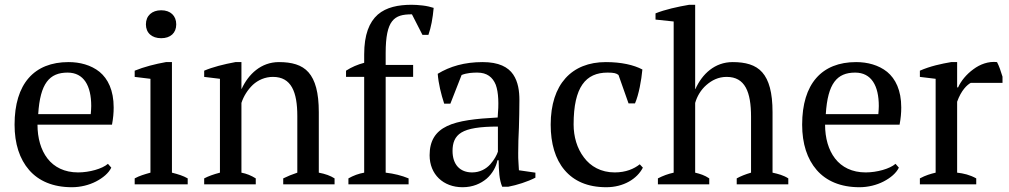

<svg xmlns="http://www.w3.org/2000/svg" viewBox="-20 -772 4225 804"><path d="M432 -86C408 -65 354 -50 307 -50C250 -50 207 -72 179 -108C151 -144 137 -194 137 -250H449C454 -277 456 -299 456 -322C456 -394 432 -442 397 -471C361 -500 314 -512 267 -512C123 -512 41 -421 41 -250C41 -170 62 -106 102 -60C142 -14 202 12 281 12C317 12 353 3 382 -12C411 -27 435 -47 446 -70ZM263 -468C331 -468 362 -413 362 -328C362 -317 361 -306 360 -294H140C148 -423 187 -468 263 -468Z M591 -670C591 -634 616 -612 655 -612C694 -612 718 -634 718 -670C718 -706 694 -729 655 -729C616 -729 591 -706 591 -670ZM766 -25C747 -36 727 -42 700 -49V-512H675C630 -504 583 -492 544 -476V-450L610 -442V-49C585 -42 564 -36 544 -25V0H766Z M1381 -25C1364 -36 1342 -44 1315 -49V-302C1315 -385 1300 -437 1272 -469C1244 -501 1201 -512 1148 -512C1073 -512 1020 -461 992 -400H991V-512H966C917 -503 870 -491 835 -476V-450L901 -442V-49C874 -42 852 -34 835 -25V0H1051V-25C1032 -37 1012 -45 991 -49V-341C1000 -369 1017 -396 1039 -417C1061 -437 1090 -450 1123 -450C1200 -450 1225 -387 1225 -286V-49C1204 -42 1184 -34 1166 -25V0H1381Z M1704 -752C1648 -752 1598 -742 1562 -711C1526 -679 1505 -627 1505 -544V-509C1478 -502 1452 -491 1429 -476V-450H1505V-49C1482 -45 1460 -37 1439 -25V0H1691V-25C1662 -37 1630 -45 1595 -49V-450H1710V-500H1595V-550C1595 -619 1604 -660 1622 -683C1640 -706 1666 -712 1705 -712L1749 -626H1774C1785 -657 1792 -695 1796 -739C1784 -743 1767 -747 1750 -749C1733 -751 1716 -752 1704 -752Z M2150 -131C2150 -165 2151 -201 2153 -238C2154 -275 2155 -313 2155 -353C2155 -390 2150 -429 2129 -460C2108 -491 2069 -512 2001 -512C1925 -512 1864 -494 1813 -463C1816 -422 1827 -378 1840 -338H1866L1913 -458C1936 -467 1960 -468 1979 -468C2019 -468 2043 -449 2056 -417C2068 -384 2069 -337 2064 -280C1971 -275 1900 -267 1852 -244C1804 -221 1779 -183 1779 -122C1779 -42 1836 12 1917 12C1960 12 1993 -3 2018 -24C2042 -45 2058 -74 2063 -101H2068C2069 -57 2070 -21 2083 10H2108C2145 3 2189 -11 2222 -28V-49L2153 -59C2152 -71 2152 -82 2151 -93C2150 -104 2150 -116 2150 -131ZM1957 -50C1906 -50 1875 -83 1875 -140C1875 -173 1884 -200 1912 -217C1940 -234 1988 -242 2065 -242V-137C2061 -124 2050 -103 2033 -84C2016 -65 1990 -50 1957 -50Z M2659 -84C2635 -65 2601 -50 2554 -50C2497 -50 2453 -75 2425 -113C2396 -151 2382 -200 2382 -251C2382 -408 2433 -468 2524 -468C2552 -468 2561 -465 2570 -458L2612 -339H2639C2655 -375 2666 -437 2670 -481C2634 -500 2582 -512 2517 -512C2374 -512 2286 -419 2286 -250C2286 -171 2305 -106 2344 -60C2383 -14 2440 12 2519 12C2591 12 2648 -23 2672 -70Z M3281 -25C3261 -38 3238 -44 3215 -49V-302C3215 -385 3200 -437 3172 -469C3144 -501 3101 -512 3048 -512C2973 -512 2920 -462 2892 -399H2891V-752H2866C2819 -744 2764 -732 2725 -716V-690L2801 -682V-49C2778 -44 2756 -36 2735 -25V0H2950V-25C2931 -38 2912 -44 2891 -49V-341C2899 -369 2915 -396 2938 -416C2961 -436 2988 -450 3023 -450C3100 -450 3125 -387 3125 -283V-49C3101 -42 3081 -34 3065 -25V0H3281Z M3730 -86C3706 -65 3652 -50 3605 -50C3548 -50 3505 -72 3477 -108C3449 -144 3435 -194 3435 -250H3747C3752 -277 3754 -299 3754 -322C3754 -394 3730 -442 3695 -471C3659 -500 3612 -512 3565 -512C3421 -512 3339 -421 3339 -250C3339 -170 3360 -106 3400 -60C3440 -14 3500 12 3579 12C3615 12 3651 3 3680 -12C3709 -27 3733 -47 3744 -70ZM3561 -468C3629 -468 3660 -413 3660 -328C3660 -317 3659 -306 3658 -294H3438C3446 -423 3485 -468 3561 -468Z M4178 -425V-451C4171 -474 4164 -495 4155 -512C4119 -516 4084 -503 4056 -482C4027 -461 4004 -433 3992 -406H3988V-512H3963C3922 -505 3875 -495 3832 -476V-450L3898 -442V-49C3877 -44 3856 -38 3832 -25V0H4068V-25C4041 -40 4015 -46 3988 -49V-346C4005 -394 4030 -417 4045 -425Z"/></svg>

Font: PT Serif
Style: Regular
Weight: 400
Designer: A.Korolkova, O.Umpeleva, V.Yefimov
Foundry: ParaType Ltd
Version: Version 1.000;PS 001.000;hotconv 1.0.88;makeotf.lib2.5.64775